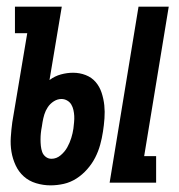

<svg xmlns="http://www.w3.org/2000/svg" viewBox="-20 -550 540 578"><path d="M310 0 397 -530H488L414 -80H450V0ZM132 8Q110 8 88.5 1.5Q67 -5 51.5 -19Q36 -33 27 -52.5Q18 -72 14.5 -93Q11 -114 12.5 -137Q14 -160 17 -182L62 -450H25V-530H166L129 -309Q145 -321 163.5 -326Q182 -331 200 -331Q220 -331 238 -324Q256 -317 268 -303Q280 -289 286 -270.5Q292 -252 294 -233Q296 -214 294.5 -193.5Q293 -173 290 -154Q287 -134 281.5 -114Q276 -94 266.5 -75.5Q257 -57 242.5 -40.5Q228 -24 210 -12.5Q192 -1 172 3.5Q152 8 132 8ZM135 -72Q150 -72 162.5 -82.5Q175 -93 182.5 -106.5Q190 -120 194.5 -134.5Q199 -149 201 -163Q202 -172 203 -182Q204 -192 203.5 -201Q203 -210 201 -219Q199 -228 194.5 -235.5Q190 -243 182 -247.5Q174 -252 165 -252Q165 -252 165 -252Q165 -252 165 -252Q153 -252 142 -245Q131 -238 124 -227.5Q117 -217 113.5 -205.5Q110 -194 108 -182L106 -169Q104 -159 103 -149.5Q102 -140 102 -130Q102 -120 103 -110.5Q104 -101 107 -92.5Q110 -84 117.5 -78Q125 -72 135 -72Z"/></svg>

Font: Iosevka Slab Medium
Style: Italic
Weight: 500
Italic angle: -9°
Monospace: yes
Designer: Belleve Invis
Foundry: Belleve Invis
Version: Version 11.1.0; ttfautohint (v1.8.3)